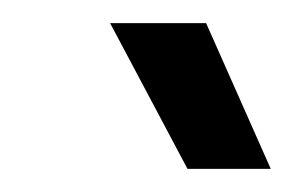

<svg xmlns="http://www.w3.org/2000/svg" viewBox="-20 -720 254 166"><path d="M75.2 -700H158.2L214.1 -574H142.1Z"/></svg>

Font: Oak Sans Light Italic
Style: Regular
Weight: 400
Italic angle: -9.5°
Foundry: Erik Kennedy, Walven
Version: Version 1.000;Glyphs 3.1.2 (3151)